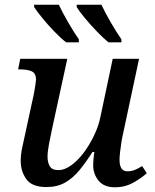

<svg xmlns="http://www.w3.org/2000/svg" viewBox="-20 -786 660 816"><path d="M469 10Q422 10 399 -18Q376 -46 376 -85Q376 -107 381 -140H373Q345 -96 317.5 -62.5Q290 -29 256.5 -10Q223 9 177 9Q116 9 92 -24.5Q68 -58 68 -102Q68 -127 74 -157Q80 -187 86 -212L124 -387Q127 -403 130 -422.5Q133 -442 133 -447Q133 -475 114.5 -483Q96 -491 68 -491H57L66 -536H266L201 -237Q195 -210 188.5 -175.5Q182 -141 182 -120Q182 -96 191.5 -79.5Q201 -63 229 -63Q254 -63 282 -83Q310 -103 335 -136Q360 -169 379.5 -209.5Q399 -250 407 -290L459 -536H571L502 -213Q499 -201 496 -181Q493 -161 490.5 -141Q488 -121 488 -107Q488 -58 521 -58Q538 -58 552 -63.5Q566 -69 584 -80L604 -50Q581 -29 546 -9.5Q511 10 469 10ZM441 -606Q419 -624 391.5 -652.5Q364 -681 340 -710Q316 -739 306 -756V-766H411Q427 -732 451 -690.5Q475 -649 496 -619V-606ZM261 -606Q238 -624 210.5 -652.5Q183 -681 159.5 -710Q136 -739 125 -756V-766H230Q246 -732 270 -690.5Q294 -649 315 -619V-606Z"/></svg>

Font: Noto Serif Medium
Style: Italic
Weight: 500
Italic angle: -12°
Designer: Monotype Design Team
Foundry: Monotype Imaging Inc.
Version: Version 2.014; ttfautohint (v1.8.4.7-5d5b)